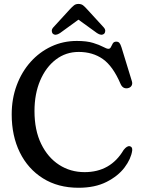

<svg xmlns="http://www.w3.org/2000/svg" viewBox="-20 -916 702 952"><path d="M635.5 -169.5Q629.5 -128 597.5 -85.5Q565.5 -43 508.2 -14Q451 15 369.5 15Q267.5 15 193 -31.8Q118.5 -78.5 78.2 -160.5Q38 -242.5 38 -348.5Q38 -426.5 62.8 -493Q87.5 -559.5 131.5 -608.8Q175.5 -658 234.2 -685.5Q293 -713 361 -713Q410.5 -713 441.8 -703.2Q473 -693.5 491 -683.8Q509 -674 517.5 -674Q526 -674 530 -682.8Q534 -691.5 539.2 -700.5Q544.5 -709.5 556.5 -709.5Q566.5 -709.5 572 -703.2Q577.5 -697 582.5 -681L634 -513Q638 -500 631.8 -490.2Q625.5 -480.5 612 -478.5Q588.5 -475 577.5 -500.5Q540 -588 490 -623.2Q440 -658.5 370 -658.5Q306.5 -658.5 257 -620.8Q207.5 -583 179.2 -516.8Q151 -450.5 151 -365.5Q151 -270.5 184 -202.8Q217 -135 273 -98.8Q329 -62.5 399.5 -62.5Q528 -62.5 593 -172.5Q610 -194 623.5 -191Q637.5 -188 635.5 -169.5ZM496 -748.5Q482.5 -737.5 461 -752L369 -818.5L277.5 -752Q255.5 -737.5 242.5 -748.5Q237.5 -753 236.8 -762Q236 -771 244.5 -780.5L326.5 -870Q337.5 -882 346.5 -889.2Q355.5 -896.5 369 -896.5Q383 -896.5 392 -889.5Q401 -882.5 412 -870L494 -780.5Q502.5 -771 501.8 -762Q501 -753 496 -748.5Z"/></svg>

Font: Fraunces 72pt S100
Style: Regular
Weight: 400
Version: Version 1.000; ttfautohint (v1.8.3)